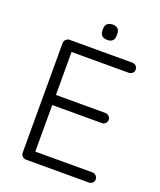

<svg xmlns="http://www.w3.org/2000/svg" viewBox="-156 -957 879 1054"><g transform="rotate(20 284.0 -430.0)"><path d="M124 -700H491Q503 -700 512 -691.5Q521 -683 521 -670Q521 -657 512 -649Q503 -641 491 -641H147L157 -658V-377L146 -390H446Q458 -390 467 -381Q476 -372 476 -360Q476 -347 467 -339Q458 -331 446 -331H148L157 -341V-53L152 -59H491Q503 -59 512 -50Q521 -41 521 -29Q521 -16 512 -8Q503 0 491 0H124Q112 0 103 -9Q94 -18 94 -30V-670Q94 -682 103 -691Q112 -700 124 -700ZM318 -770Q297 -770 286.5 -780.5Q276 -791 276 -810V-820Q276 -840 287.5 -850Q299 -860 319 -860Q338 -860 348.5 -850Q359 -840 359 -820V-810Q359 -790 348.5 -780Q338 -770 318 -770Z"/></g></svg>

Font: Quicksand Light
Style: Regular
Weight: 400
Version: Version 3.004